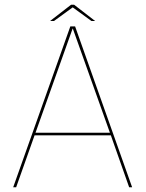

<svg xmlns="http://www.w3.org/2000/svg" viewBox="-20 -788 613 808"><path d="M35.5 0H48L125.5 -218.5H446.5L523.5 0H536L296 -677H276ZM129.5 -229.5 285.5 -667.5H286.5L442.5 -229.5ZM190.5 -699.5H207L286 -757L365 -699.5H380.5L292 -768H279Z"/></svg>

Font: Anybody UltraCondensed Thin Thin
Style: Regular
Weight: 250
Version: Version 1.111